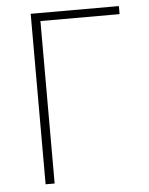

<svg xmlns="http://www.w3.org/2000/svg" viewBox="-51 -740 606 783"><g transform="rotate(-5 252.0 -349.0)"><path d="M104 -698H465V-665H141V0H104Z"/></g></svg>

Font: Plexus Sans ExtraLight
Style: Regular
Weight: 250
Version: Version 2.001;PS 002.001;hotconv 1.0.70;makeotf.lib2.5.58329